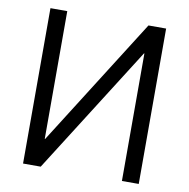

<svg xmlns="http://www.w3.org/2000/svg" viewBox="-81 -810 876 889"><g transform="rotate(10 357.0 -365.0)"><path d="M628.9 0H549.8V-599.6H547.9L168 0H85V-730.5H164.1V-129.9H166L545.9 -730.5H628.9Z"/></g></svg>

Font: Mgen+ 1c regular
Style: Regular
Weight: 400
Designer: [Source Han Sans]
Ryoko NISHIZUKA  (kana & ideographs); Paul D. Hunt (Latin, Greek & Cyrillic); Wenlong ZHANG  (bopomofo
Version: Version 1.059.20150602